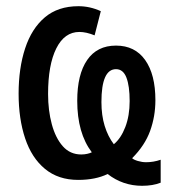

<svg xmlns="http://www.w3.org/2000/svg" viewBox="-20 -570 564 619"><path d="M233 -550Q270 -550 305 -534L285 -456Q258 -467 236 -467Q188 -467 161.5 -414Q135 -361 135 -267Q135 -214 147 -169.5Q159 -125 182.5 -98.5Q206 -72 242 -72Q252 -72 261 -74Q270 -76 276 -79Q229 -141 229 -245Q229 -330 261 -376.5Q293 -423 354 -423Q415 -423 448 -376.5Q481 -330 481 -247Q481 -195 464 -148Q447 -101 406 -60Q411 -55 424.5 -51Q438 -47 451 -47Q475 -47 498 -55V19Q473 29 438 29Q376 29 327 -9Q288 10 232 10Q168 10 125 -25.5Q82 -61 61 -124Q40 -187 40 -268Q40 -350 61 -414Q82 -478 124.5 -514Q167 -550 233 -550ZM354 -347Q307 -347 307 -241Q307 -198 317.5 -164Q328 -130 347 -105Q370 -124 384 -160.5Q398 -197 398 -244Q398 -293 387.5 -320Q377 -347 354 -347Z"/></svg>

Font: Noto Sans ExtraCondensed Medium
Style: Regular
Weight: 500
Width: 2
Designer: Monotype Design Team
Foundry: Monotype Imaging Inc.
Version: Version 2.013; ttfautohint (v1.8.4.7-5d5b)